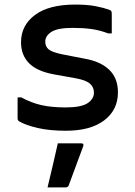

<svg xmlns="http://www.w3.org/2000/svg" viewBox="-20 -563 590 840"><path d="M267 -93Q335 -93 363 -111.5Q391 -130 391 -158Q391 -181 374 -196.5Q357 -212 314 -220L214 -238Q140 -252 106 -287.5Q72 -323 72 -378Q72 -452 133 -497.5Q194 -543 309 -543Q362 -543 398 -536Q434 -529 456 -521Q465 -518 467 -514Q469 -510 469 -502V-417H453Q416 -431 380 -436Q344 -441 297 -441Q232 -441 205 -423.5Q178 -406 178 -381Q178 -359 193.5 -346.5Q209 -334 254 -325L352 -306Q420 -294 458 -257.5Q496 -221 496 -159Q496 -82 436 -36.5Q376 9 268 9Q197 9 145 -3Q93 -15 64 -32Q57 -36 57 -45V-137H73Q117 -113 161.5 -103Q206 -93 267 -93ZM233 64H334Q349 64 344 77Q328 120 313 160.5Q298 201 281 247Q280 251 276.5 254Q273 257 266 257H188Q200 207 211.5 158Q223 109 233 64Z"/></svg>

Font: Recursive Sn Lnr St Med
Style: Regular
Weight: 500
Version: Version 1.085;hotconv 1.1.0;makeotfexe 2.6.0; ttfautohint (v